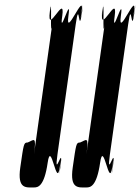

<svg xmlns="http://www.w3.org/2000/svg" viewBox="-20 -822 614 842"><path d="M360 0C376 0 404 -4 419 -108C434 -214 458 9 472 -88C487 -192 460 14 475 -90C491 -204 445 -23 462 -145L542 -715C559 -837 554 -656 570 -770C585 -874 553 -668 568 -772C582 -869 495 -646 510 -752C525 -856 468 -648 483 -752C498 -858 413 -658 429 -772C444 -876 413 -666 428 -770C441 -865 427 -629 439 -715L359 -145C371 -231 358 -207 331 -197C314 -197 314 -192 299 -88C285 9 325 0 360 0ZM130 0C146 0 174 -4 189 -108C204 -214 228 9 242 -88C257 -192 230 14 245 -90C261 -204 215 -23 232 -145L312 -715C329 -837 324 -656 340 -770C355 -874 323 -668 338 -772C352 -869 265 -646 280 -752C295 -856 238 -648 253 -752C268 -858 183 -658 199 -772C214 -876 183 -666 198 -770C211 -865 197 -629 209 -715L129 -145C141 -231 128 -207 101 -197C84 -197 84 -192 69 -88C55 9 95 0 130 0Z"/></svg>

Font: Hussar Przerywany
Style: Obl
Weight: 400
Foundry: Cannot Into Space Fonts
Version: Version 0.982